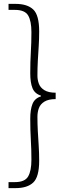

<svg xmlns="http://www.w3.org/2000/svg" viewBox="-20 -802 347 990"><path d="M24 168V137H57Q108 137 125 108Q142 79 142 22Q142 -31 139 -80.5Q136 -130 136 -190Q136 -237 147.5 -266Q159 -295 191 -305V-309Q159 -319 147.5 -347.5Q136 -376 136 -424Q136 -484 139 -533Q142 -582 142 -636Q142 -694 125 -722.5Q108 -751 57 -751H24V-782H60Q121 -782 151.5 -753Q182 -724 182 -640Q182 -600 179.5 -562.5Q177 -525 175 -488Q173 -451 173 -412Q173 -390 180.5 -370Q188 -350 209 -337Q230 -324 267 -324V-291Q230 -291 209 -278Q188 -265 180.5 -244.5Q173 -224 173 -200Q173 -163 175 -126Q177 -89 179.5 -51.5Q182 -14 182 27Q182 110 151.5 139Q121 168 60 168Z"/></svg>

Font: Noto Sans TC ExtraLight
Style: Regular
Weight: 250
Designer: Ryoko NISHIZUKA  (kana, bopomofo & ideographs); Paul D. Hunt (Latin, Greek & Cyrillic); Sandoll Communications , Soo-you
Foundry: Adobe
Version: Version 2.004-H2;hotconv 1.0.118;makeotfexe 2.5.65603